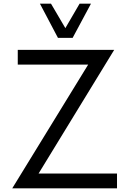

<svg xmlns="http://www.w3.org/2000/svg" viewBox="-20 -1020 700 1040"><path d="M373.5 -814.9H293.9L196.3 -1000H256.3L334 -867.7L411.1 -1000H472.7ZM189 -80.1H613.8V0H46.4L457.5 -669.9H76.2V-750H598.6Z"/></svg>

Font: Now
Style: Regular
Weight: 400
Designer: Alfredo Marco Pradil
Foundry: Alfredo Marco Pradil
Version: Version 1.002;PS 001.002;hotconv 1.0.88;makeotf.lib2.5.64775